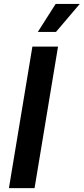

<svg xmlns="http://www.w3.org/2000/svg" viewBox="-20 -967 430 987"><path d="M278.3 -727.5 157.7 0H25.9L146.5 -727.5ZM174.3 -802.7 266.1 -946.8H390.1L267.6 -802.7Z"/></svg>

Font: Inter Semi Bold
Style: Italic
Weight: 600
Italic angle: -9.39999°
Designer: Rasmus Andersson
Foundry: rsms
Version: Version 4.000;git-3c8e0fc